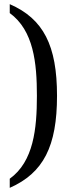

<svg xmlns="http://www.w3.org/2000/svg" viewBox="-20 -779 343 926"><path d="M27 127C190 55 255 -74 255 -317C255 -559 190 -688 27 -759V-716C142 -632 158 -476 158 -317C158 -158 142 0 27 83Z"/></svg>

Font: Noto Serif Khmer Condensed
Style: Regular
Weight: 400
Width: 3
Designer: Danh Hong and the Monotype Design Team
Foundry: Monotype Imaging Inc.
Version: Version 2.004